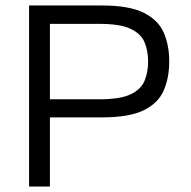

<svg xmlns="http://www.w3.org/2000/svg" viewBox="-20 -680 697 700"><path d="M351 -660Q451 -660 504 -633.5Q557 -607 577 -561Q597 -515 597 -456Q597 -397 577 -350.5Q557 -304 504 -278Q451 -252 351 -252H162V0H86V-660ZM342 -593H162V-318H342Q418 -318 456 -336Q494 -354 507 -385.5Q520 -417 520 -456Q520 -495 507 -526Q494 -557 456 -575Q418 -593 342 -593Z"/></svg>

Font: Nata Sans
Style: Regular
Weight: 400
Designer: Daniel Uzquiano Cruz
Version: Version 1.001